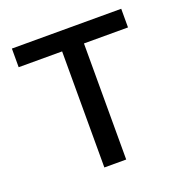

<svg xmlns="http://www.w3.org/2000/svg" viewBox="-103 -627 682 718"><g transform="rotate(-20 238.0 -268.0)"><path d="M455.1 -461.9H279.8V0H192.9V-461.9H20V-536.1H455.1Z"/></g></svg>

Font: Noto Sans Southeast Asian
Style: Regular
Weight: 400
Designer: Monotype Design Team
Foundry: Monotype Imaging Inc.
Version: Version 1.06 uh; ttfautohint (v1.4.1)